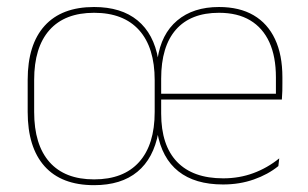

<svg xmlns="http://www.w3.org/2000/svg" viewBox="-20 -517 878 548"><path d="M248.5 11.5Q155.5 11.5 107.2 -42.5Q59 -96.5 59 -197.5V-289Q59 -390 107.5 -443.5Q156 -497 248.5 -497Q326 -497 372.5 -458.8Q419 -420.5 431.5 -348H429.5Q440 -420 485.8 -458.5Q531.5 -497 605 -497Q663.5 -497 703.8 -473.5Q744 -450 765 -405.2Q786 -360.5 786 -296.5V-279.5Q786 -268.5 785.8 -257.5Q785.5 -246.5 784.5 -233H767.5Q767.5 -250.5 767.5 -266.5Q767.5 -282.5 767.5 -296Q767.5 -355.5 748.8 -396.5Q730 -437.5 694 -459Q658 -480.5 605 -480.5Q524.5 -480.5 482.2 -432.5Q440 -384.5 440 -292.5V-240V-236V-193Q440 -102.5 485.2 -55.2Q530.5 -8 617 -8Q663 -8 703 -22.8Q743 -37.5 777 -65L774.5 -43Q745 -19 704.5 -4.8Q664 9.5 616.5 9.5Q536.5 9.5 489.2 -28Q442 -65.5 429 -139H432Q418.5 -65 372.2 -26.8Q326 11.5 248.5 11.5ZM778 -233H430V-249.5H778ZM248.5 -5Q332.5 -5 377 -54.5Q421.5 -104 421.5 -197.5V-288Q421.5 -381.5 377 -431Q332.5 -480.5 248.5 -480.5Q165 -480.5 121.2 -431.2Q77.5 -382 77.5 -289V-197.5Q77.5 -104 121.2 -54.5Q165 -5 248.5 -5Z"/></svg>

Font: Anek Malayalam Medium Thin
Style: Regular
Weight: 250
Version: Version 1.003